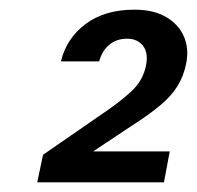

<svg xmlns="http://www.w3.org/2000/svg" viewBox="-20 -727 407 397"><path d="M106 -600Q117 -647 156.5 -677Q196 -707 258 -707Q298 -707 324 -691.5Q350 -676 360.5 -651Q371 -626 365 -596Q360 -570 347 -549Q334 -528 310.5 -508.5Q287 -489 251 -466L132 -387L135 -414H331L319 -350H57L69 -407L195 -494Q229 -517 252.5 -539Q276 -561 282 -592Q287 -618 275.5 -632.5Q264 -647 243 -647Q221 -647 206 -634.5Q191 -622 185 -600Z"/></svg>

Font: Albert Sans Medium
Style: Italic
Weight: 500
Italic angle: -11.25°
Designer: Andreas Rasmussen
Foundry: a.Foundry
Version: Version 1.025